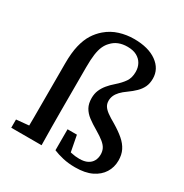

<svg xmlns="http://www.w3.org/2000/svg" viewBox="-173 -880 989 1031"><g transform="rotate(30 321.5 -365.0)"><path d="M31 0V-51L135 -61H184V0ZM108 0Q109 -54 109 -108Q109 -162 109 -215V-443Q109 -510 120 -555.5Q131 -601 150.5 -632Q170 -663 197 -686Q232 -716 275.5 -729.5Q319 -743 365 -743Q454 -743 506 -705.5Q558 -668 558 -608Q558 -578 547.5 -556Q537 -534 518 -515.5Q499 -497 475 -480Q452 -464 438 -449Q424 -434 417.5 -419Q411 -404 411 -387Q411 -369 419.5 -355Q428 -341 447 -327Q466 -313 498 -295Q538 -271 564.5 -248Q591 -225 604.5 -198Q618 -171 618 -135Q618 -93 597 -59.5Q576 -26 535.5 -6.5Q495 13 434 13Q392 13 357.5 5Q323 -3 297 -14V-144H355L380 -14L323 -65Q353 -50 378.5 -44Q404 -38 430 -38Q461 -38 480.5 -48Q500 -58 509.5 -75.5Q519 -93 519 -115Q519 -135 511.5 -150.5Q504 -166 485.5 -181.5Q467 -197 433 -217Q400 -236 375.5 -254.5Q351 -273 338 -296.5Q325 -320 325 -354Q325 -381 334 -402.5Q343 -424 359 -443.5Q375 -463 396 -481Q427 -508 443.5 -532.5Q460 -557 460 -593Q460 -621 448 -642.5Q436 -664 413 -676.5Q390 -689 355 -689Q325 -689 301 -679.5Q277 -670 259 -650Q245 -636 235.5 -615Q226 -594 221.5 -562.5Q217 -531 217 -482V-215Q217 -162 217.5 -108Q218 -54 219 0Z"/></g></svg>

Font: Source Serif 4 Medium
Style: Regular
Weight: 500
Designer: Frank Grießhammer
Foundry: Adobe Systems Incorporated
Version: Version 4.004;hotconv 1.0.116;makeotfexe 2.5.65601